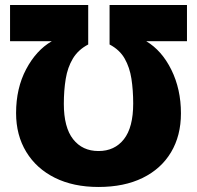

<svg xmlns="http://www.w3.org/2000/svg" viewBox="-20 -734 784 764"><path d="M372 -133Q436 -133 473 -180Q510 -227 510 -322Q510 -375 503 -420.5Q496 -466 476 -501Q456 -536 416 -557V-714H724V-570H562Q624 -533 662 -456Q700 -379 700 -283Q700 -194 660.5 -128Q621 -62 547.5 -26Q474 10 372 10Q272 10 198.5 -26.5Q125 -63 84.5 -129.5Q44 -196 44 -284Q44 -383 84 -458.5Q124 -534 186 -570H20V-714H331V-557Q291 -536 270 -501Q249 -466 241.5 -420Q234 -374 234 -321Q234 -227 271 -180Q308 -133 372 -133Z"/></svg>

Font: Noto Sans Disp ExtBd
Style: Regular
Weight: 800
Designer: Monotype Design Team
Foundry: Monotype Imaging Inc.
Version: Version 2.000;GOOG;noto-source:20170915:90ef993387c0; ttfaut